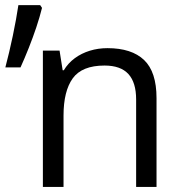

<svg xmlns="http://www.w3.org/2000/svg" viewBox="-20 -734 716 754"><path d="M401.9 -544.9Q497.1 -544.9 545.9 -498.3Q594.7 -451.7 594.7 -348.6V0H514.6V-343.3Q514.6 -410.2 484.1 -443.4Q453.6 -476.6 390.6 -476.6Q301.8 -476.6 265.6 -426.3Q229.5 -376 229.5 -280.3V0H148.4V-535.2H213.9L226.1 -458H230.5Q247.6 -486.3 273.9 -505.6Q300.3 -524.9 333 -534.9Q365.7 -544.9 401.9 -544.9ZM137.7 -713.9 145 -703.1Q136.2 -667.5 122.6 -626.7Q108.9 -585.9 92.8 -545.4Q76.7 -504.9 60.5 -469.2H1Q8.3 -497.1 15.9 -528.8Q23.4 -560.5 30.3 -593.3Q37.1 -626 42.7 -656.7Q48.3 -687.5 52.2 -713.9Z"/></svg>

Font: Wonky
Style: Regular
Weight: 400
Designer: Monotype Design Team
Foundry: Monotype Imaging Inc.
Version: Version 3.000